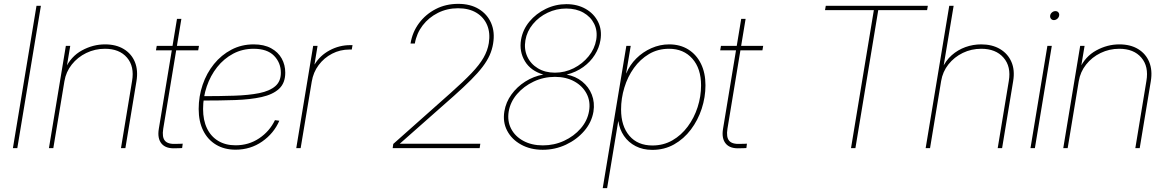

<svg xmlns="http://www.w3.org/2000/svg" viewBox="-20 -757 5959 981"><path d="M189 -727.5 68.4 0H45.9L166.5 -727.5Z M309.1 -341.8 252.4 0H230L316.4 -522.5H338.9L319.3 -405.3L313.5 -405.8Q341.8 -468.3 398.4 -499.3Q455.1 -530.3 516.6 -530.3Q573.2 -530.3 612.5 -506.3Q651.9 -482.4 669.2 -440.2Q686.5 -397.9 677.2 -341.8L620.6 0H598.1L654.8 -343.3Q667.5 -417.5 628.9 -462.6Q590.3 -507.8 516.1 -507.8Q465.3 -507.8 420.9 -486.3Q376.5 -464.8 346.7 -427.2Q316.9 -389.6 309.1 -341.8Z M996.6 -522.5 992.7 -500H776.9L780.8 -522.5ZM884.3 -660.6H906.7L814 -99.1Q807.1 -56.2 822.8 -37.8Q838.4 -19.5 879.9 -22Q888.7 -22 897 -22.2Q905.3 -22.5 913.6 -22.9L910.6 -0.5Q902.3 0 894 0.2Q885.7 0.5 877 0.5Q827.6 3.4 805.4 -23.2Q783.2 -49.8 791.5 -99.1Z M1183.6 7.8Q1126.5 7.8 1084 -17.6Q1041.5 -43 1018.3 -89.6Q995.1 -136.2 995.1 -200.2Q995.1 -264.6 1015.4 -324Q1035.6 -383.3 1073.2 -429.7Q1110.8 -476.1 1162.4 -503.2Q1213.9 -530.3 1275.9 -530.3Q1329.1 -530.3 1365.2 -510.5Q1401.4 -490.7 1419.4 -458Q1437.5 -425.3 1437.5 -385.7Q1437.5 -332.5 1405.8 -303.2Q1374 -273.9 1316.7 -261.2Q1259.3 -248.5 1181.4 -245.8Q1103.5 -243.2 1011.2 -243.2V-265.6Q1103 -265.6 1177.2 -268.1Q1251.5 -270.5 1304.7 -281.2Q1357.9 -292 1386.5 -316.7Q1415 -341.3 1415 -385.3Q1415 -436.5 1380.1 -472.2Q1345.2 -507.8 1275.9 -507.8Q1218.8 -507.8 1171.4 -482.7Q1124 -457.5 1089.6 -414.1Q1055.2 -370.6 1036.4 -315.4Q1017.6 -260.3 1017.6 -200.2Q1017.6 -143.1 1037.4 -101.6Q1057.1 -60.1 1094.5 -37.4Q1131.8 -14.6 1183.6 -14.6Q1251 -14.6 1304.2 -50.3Q1357.4 -85.9 1384.8 -143.1L1407.2 -140.1Q1379.4 -75.7 1319.6 -33.9Q1259.8 7.8 1183.6 7.8Z M1493.7 0 1580.1 -522.5H1602.5L1586.9 -428.2H1587.9Q1614.7 -473.1 1664.1 -499.8Q1713.4 -526.4 1769.5 -526.4Q1773.9 -526.4 1775.4 -526.4Q1776.9 -526.4 1781.2 -526.4L1777.3 -503.9Q1774.4 -503.9 1772.2 -503.9Q1770 -503.9 1765.6 -503.9Q1717.8 -503.9 1676.8 -482.7Q1635.7 -461.4 1608.2 -424.6Q1580.6 -387.7 1572.8 -339.8L1516.1 0Z M1986.3 0 1989.3 -21.5 2282.7 -282.2Q2348.6 -340.8 2389.2 -383.3Q2429.7 -425.8 2450.4 -461.9Q2471.2 -498 2477.5 -536.6Q2485.8 -588.4 2469 -628.7Q2452.1 -668.9 2414.1 -691.9Q2376 -714.8 2320.3 -714.8Q2264.6 -714.8 2217.5 -691.2Q2170.4 -667.5 2139.4 -627Q2108.4 -586.4 2099.6 -534.7H2077.6Q2086.9 -592.8 2120.8 -638.4Q2154.8 -684.1 2206.3 -710.7Q2257.8 -737.3 2321.3 -737.3Q2383.3 -737.3 2426.8 -710.7Q2470.2 -684.1 2489.7 -638.4Q2509.3 -592.8 2499.5 -534.2Q2494.6 -503.4 2481.7 -474.6Q2468.8 -445.8 2445.6 -415.3Q2422.4 -384.8 2386.5 -348.9Q2350.6 -313 2299.8 -267.6L2023.4 -23.4L2022.9 -22.5H2434.1L2430.7 0Z M2752.9 8.3Q2690.4 8.3 2642.6 -18.1Q2594.7 -44.4 2571.3 -89.1Q2547.9 -133.8 2557.1 -188.5Q2564.9 -235.4 2593.3 -274.4Q2621.6 -313.5 2663.8 -340.3Q2706.1 -367.2 2755.4 -376H2756.3Q2691.4 -395 2661.9 -444.3Q2632.3 -493.7 2642.1 -553.7Q2650.9 -605.5 2684.8 -646.5Q2718.8 -687.5 2768.6 -711.7Q2818.4 -735.8 2874 -735.8Q2929.7 -735.8 2972.2 -711.7Q3014.6 -687.5 3035.6 -645.8Q3056.6 -604 3047.9 -551.8Q3041.5 -512.2 3019 -476.6Q2996.6 -440.9 2960.2 -414.6Q2923.8 -388.2 2876 -376H2874.5Q2920.9 -367.7 2954.6 -340.3Q2988.3 -313 3003.9 -273.2Q3019.5 -233.4 3012.2 -186.5Q3002.9 -131.8 2965.1 -87.9Q2927.2 -43.9 2871.6 -17.8Q2815.9 8.3 2752.9 8.3ZM2753.9 -14.2Q2811.5 -14.2 2862.1 -37.6Q2912.6 -61 2947 -100.6Q2981.4 -140.1 2989.7 -189.5Q2998 -238.3 2977.5 -277.8Q2957 -317.4 2914.8 -340.8Q2872.6 -364.3 2815.4 -364.3Q2757.8 -364.3 2707 -340.3Q2656.2 -316.4 2621.8 -276.4Q2587.4 -236.3 2579.1 -187Q2571.3 -138.2 2591.6 -99.1Q2611.8 -60.1 2654.3 -37.1Q2696.8 -14.2 2753.9 -14.2ZM2815.4 -385.7Q2866.2 -385.7 2911.4 -408.4Q2956.5 -431.2 2987.5 -469.5Q3018.6 -507.8 3026.4 -554.2Q3033.7 -599.1 3015.9 -635.3Q2998 -671.4 2960.9 -692.4Q2923.8 -713.4 2873 -713.4Q2822.8 -713.4 2778.1 -692.1Q2733.4 -670.9 2702.9 -634Q2672.4 -597.2 2664.6 -551.8Q2656.7 -505.9 2674.1 -468Q2691.4 -430.2 2728.3 -408Q2765.1 -385.7 2815.4 -385.7Z M3059.6 204.1 3180.2 -522.5H3202.6L3179.2 -382.8H3180.2Q3197.8 -425.3 3231.2 -458.5Q3264.6 -491.7 3308.3 -511Q3352.1 -530.3 3398.9 -530.3Q3455.1 -530.3 3496.8 -504.2Q3538.6 -478 3561.5 -431.2Q3584.5 -384.3 3584.5 -321.3Q3584.5 -260.3 3565.2 -201.4Q3545.9 -142.6 3510 -95Q3474.1 -47.4 3424.3 -19.3Q3374.5 8.8 3313 8.8Q3264.6 8.8 3227.8 -10.3Q3190.9 -29.3 3168.2 -62.5Q3145.5 -95.7 3139.6 -137.2H3138.7L3082 204.1ZM3313.5 -13.7Q3369.6 -13.7 3415.3 -39.8Q3460.9 -65.9 3493.9 -110.4Q3526.9 -154.8 3544.4 -209.5Q3562 -264.2 3562 -320.8Q3562 -407.2 3517.3 -457.5Q3472.7 -507.8 3398.4 -507.8Q3341.3 -507.8 3296.1 -481Q3251 -454.1 3219 -409.7Q3187 -365.2 3170.2 -309.8Q3153.3 -254.4 3153.3 -197.8Q3153.3 -112.8 3195.8 -63.2Q3238.3 -13.7 3313.5 -13.7Z M3879.4 -522.5 3875.5 -500H3659.7L3663.6 -522.5ZM3767.1 -660.6H3789.6L3696.8 -99.1Q3689.9 -56.2 3705.6 -37.8Q3721.2 -19.5 3762.7 -22Q3771.5 -22 3779.8 -22.2Q3788.1 -22.5 3796.4 -22.9L3793.5 -0.5Q3785.2 0 3776.9 0.2Q3768.6 0.5 3759.8 0.5Q3710.4 3.4 3688.2 -23.2Q3666 -49.8 3674.3 -99.1Z M4195.3 -705.1 4199.2 -727.5H4720.7L4716.8 -705.1H4467.3L4350.6 0H4328.1L4444.8 -705.1Z M4788.6 -342.8 4731.9 0H4709.5L4830.1 -727.5H4852.5L4798.8 -405.3H4793Q4811.5 -447.3 4842.8 -474.9Q4874 -502.4 4912.8 -516.4Q4951.7 -530.3 4993.2 -530.3Q5049.3 -530.3 5089.4 -506.6Q5129.4 -482.9 5147.7 -440.9Q5166 -398.9 5156.7 -342.8L5100.1 0H5077.6L5134.3 -342.8Q5147 -417 5107.4 -462.4Q5067.9 -507.8 4993.7 -507.8Q4942.9 -507.8 4899.2 -486.6Q4855.5 -465.3 4825.9 -428Q4796.4 -390.6 4788.6 -342.8Z M5245.1 0 5331.5 -522.5H5354L5267.6 0ZM5364.7 -654.3Q5355.5 -654.3 5349.9 -661.1Q5344.2 -668 5345.7 -677.7Q5347.2 -687 5355 -693.6Q5362.8 -700.2 5372.6 -700.2Q5382.3 -700.2 5387.7 -693.6Q5393.1 -687 5391.6 -677.7Q5390.1 -668 5382.1 -661.1Q5374 -654.3 5364.7 -654.3Z M5491.7 -341.8 5435.1 0H5412.6L5499 -522.5H5521.5L5502 -405.3L5496.1 -405.8Q5524.4 -468.3 5581.1 -499.3Q5637.7 -530.3 5699.2 -530.3Q5755.9 -530.3 5795.2 -506.3Q5834.5 -482.4 5851.8 -440.2Q5869.1 -397.9 5859.9 -341.8L5803.2 0H5780.8L5837.4 -343.3Q5850.1 -417.5 5811.5 -462.6Q5772.9 -507.8 5698.7 -507.8Q5647.9 -507.8 5603.5 -486.3Q5559.1 -464.8 5529.3 -427.2Q5499.5 -389.6 5491.7 -341.8Z"/></svg>

Font: Inter 28pt Thin
Style: Italic
Weight: 250
Italic angle: -9.3988°
Designer: Rasmus Andersson
Foundry: rsms
Version: Version 4.001;git-66647c0bb